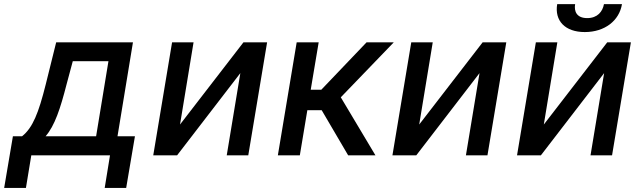

<svg xmlns="http://www.w3.org/2000/svg" viewBox="-73 -750 3091 927"><path d="M-52.9 157.3H52.2L78.1 0H458.1L432.5 157.3H536.2L578.5 -92H494.3L568.9 -545.5H198.2L147.7 -342C113.3 -204.5 84.9 -132.8 33.4 -92H-10.7ZM147 -92C191.4 -142.8 218.8 -227.3 248.2 -342L278.4 -454.5H450.6L391 -92Z M796.2 -148.8 861.5 -545.5H757.8L666.9 0H782L1087.4 -397L1021.7 0H1125.7L1216.6 -545.5H1102.3Z M1268.5 0H1374.6L1410.9 -218H1480.1L1608 0H1739.7L1572.4 -280.2L1828.1 -545.5H1696.7L1478.3 -316.8H1427.2L1465.6 -545.5H1359.4Z M1951 -148.8 2016.3 -545.5H1912.6L1821.7 0H1936.8L2242.2 -397L2176.5 0H2280.5L2371.4 -545.5H2257.1Z M2552.6 -148.8 2617.9 -545.5H2514.2L2423.3 0H2538.4L2843.8 -397L2778.1 0H2882.1L2973 -545.5H2858.7ZM2617.2 -730.1C2603.7 -650.2 2654.8 -595.2 2750.4 -595.2C2846.9 -595.2 2916.9 -650.2 2930 -730.1H2843C2836.6 -694.2 2811.8 -662.6 2762.1 -662.6C2711.6 -662.6 2697.8 -694.6 2703.8 -730.1Z"/></svg>

Font: Magic Ui Pro Medium
Style: Italic
Weight: 500
Italic angle: -9.39999°
Designer: Stefan Endress, Andreas Faust
Version: Version 1.000;FEAKit 1.0